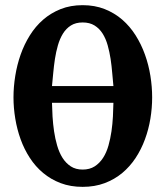

<svg xmlns="http://www.w3.org/2000/svg" viewBox="-20 -707 641 743"><path d="M181.2 -309.1Q181.6 -284.7 183.3 -256.1Q185.1 -227.5 189.2 -199Q193.4 -170.4 201.2 -143.6Q209 -116.7 221.9 -96.2Q234.9 -75.7 253.9 -63.2Q272.9 -50.8 299.8 -50.8Q327.1 -50.8 346.4 -63.2Q365.7 -75.7 378.9 -96.2Q392.1 -116.7 399.7 -143.6Q407.2 -170.4 411.4 -199Q415.5 -227.5 417 -256.1Q418.5 -284.7 418.9 -309.1ZM418.9 -374Q416.5 -397 414.3 -424.3Q412.1 -451.7 408 -479Q403.8 -506.3 396.7 -531.7Q389.6 -557.1 377.2 -576.9Q364.7 -596.7 345.9 -608.4Q327.1 -620.1 299.8 -620.1Q272.9 -620.1 254.4 -608.4Q235.8 -596.7 223.6 -576.9Q211.4 -557.1 204.1 -531.7Q196.8 -506.3 192.6 -479Q188.5 -451.7 186 -424.3Q183.6 -397 181.2 -374ZM568.8 -330.1Q568.8 -289.1 562 -247.8Q555.2 -206.5 541 -168Q526.9 -129.4 504.9 -95.9Q482.9 -62.5 453.1 -37.6Q423.3 -12.7 385 1.7Q346.7 16.1 299.8 16.1Q252.9 16.1 214.8 1.7Q176.8 -12.7 147 -37.6Q117.2 -62.5 95.5 -95.9Q73.7 -129.4 59.8 -168Q45.9 -206.5 39.1 -248Q32.2 -289.6 32.2 -330.1Q32.2 -371.1 39.1 -413.6Q45.9 -456.1 59.8 -495.6Q73.7 -535.2 95.5 -570.1Q117.2 -605 147 -630.9Q176.8 -656.7 214.8 -671.9Q252.9 -687 299.8 -687Q346.7 -687 385 -671.9Q423.3 -656.7 453.1 -630.9Q482.9 -605 504.9 -570.1Q526.9 -535.2 541 -495.6Q555.2 -456.1 562 -413.6Q568.8 -371.1 568.8 -330.1Z"/></svg>

Font: Charis SIL Eur
Style: Bold
Weight: 700
Foundry: SIL International
Version: Version 5.000